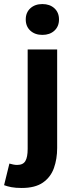

<svg xmlns="http://www.w3.org/2000/svg" viewBox="-72 -743 370 959"><path d="M36.2 195.9Q5.8 195.9 -15.1 191.9Q-35.9 187.9 -51.6 181.9L-25.1 74Q-14.6 77 -5.2 78.9Q4.1 80.8 13.5 80.8Q43.2 80.8 54.7 61.4Q66.2 42 66.2 0.7V-496H213.5V-3.6Q213.5 50.7 197.4 96.2Q181.3 141.6 142.5 168.8Q103.8 195.9 36.2 195.9ZM139.7 -568.7Q102.8 -568.7 79.7 -589.8Q56.6 -610.9 56.6 -645.9Q56.6 -680.7 79.7 -701.7Q102.8 -722.7 139.7 -722.7Q176.7 -722.7 199.7 -701.7Q222.7 -680.7 222.7 -645.9Q222.7 -610.9 199.7 -589.8Q176.7 -568.7 139.7 -568.7Z"/></svg>

Font: Source Sans 3 Variable
Style: Regular
Weight: 200
Designer: Paul D. Hunt
Foundry: Adobe Systems Incorporated
Version: Version 3.026